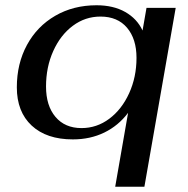

<svg xmlns="http://www.w3.org/2000/svg" viewBox="-20 -520 713 730"><path d="M467 -91Q430 -42 376.5 -16Q323 10 257 10Q157 10 100.5 -42.5Q44 -95 44 -188Q44 -278 82.5 -349Q121 -420 190 -460Q259 -500 347 -500Q411 -500 456 -474.5Q501 -449 522 -404L537 -490H648L529 190H418ZM499 -300Q499 -372 463 -414.5Q427 -457 362 -457Q304 -457 257 -422Q210 -387 182.5 -326Q155 -265 155 -191Q155 -118 191 -75.5Q227 -33 290 -33Q348 -33 395.5 -68.5Q443 -104 471 -165.5Q499 -227 499 -300Z"/></svg>

Font: Fahkwang Medium
Style: Italic
Weight: 500
Italic angle: -10°
Version: Version 1.000; ttfautohint (v1.6)